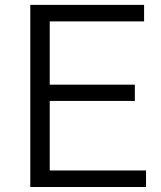

<svg xmlns="http://www.w3.org/2000/svg" viewBox="-20 -751 645 771"><path d="M101.6 0Q101.6 -182.6 101.6 -731.4Q215.8 -731.4 558.6 -731.4Q558.6 -714.8 558.6 -665Q463.9 -665 179.7 -665Q179.7 -601.6 179.7 -411.1Q265.6 -411.1 521.5 -411.1Q521.5 -394.5 521.5 -345.7Q436.5 -345.7 179.7 -345.7Q179.7 -275.4 179.7 -66.4Q276.4 -66.4 566.4 -66.4Q566.4 -49.8 566.4 0Q450.2 0 101.6 0Z"/></svg>

Font: Gothic A1
Style: Regular
Weight: 400
Designer: HanYang I&C Co.,Ltd.
Version: Version 2.50